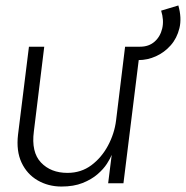

<svg xmlns="http://www.w3.org/2000/svg" viewBox="-20 -671 681 703"><path d="M487 -451 493 -500Q525 -500 546 -518.5Q567 -537 574 -567Q581 -597 570 -632L633 -651Q646 -605 637 -568Q628 -531 605 -505Q582 -479 551 -465Q520 -451 487 -451ZM494 -500 432 0H376L389 -104Q384 -91 371.5 -71.5Q359 -52 337 -33Q315 -14 282.5 -1Q250 12 205 12Q157 12 118 -10.5Q79 -33 59 -75.5Q39 -118 46 -178L86 -500H142L104 -190Q94 -114 130 -76Q166 -38 227 -38Q277 -38 314.5 -66Q352 -94 375.5 -138Q399 -182 405 -230L438 -500Z"/></svg>

Font: Inclusive Sans Light
Style: Italic
Weight: 300
Italic angle: -7°
Designer: Olivia King
Foundry: Olivia King
Version: Version 2.004